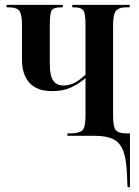

<svg xmlns="http://www.w3.org/2000/svg" viewBox="-20 -556 567 786"><path d="M500 163Q498 100 485.5 64.5Q473 29 445 14.5Q417 0 368 0H256V-10H268Q302 -10 316 -21.5Q330 -33 330 -80V-236Q303 -213 271 -198Q239 -183 192 -183Q132 -183 101 -216.5Q70 -250 70 -312V-455Q70 -496 59.5 -511Q49 -526 15 -526H7V-536H237V-526H230Q200 -526 192 -514Q184 -502 184 -459V-292Q184 -246 198 -226Q212 -206 239 -206Q262 -206 283 -216Q304 -226 330 -250V-457Q330 -501 321 -513.5Q312 -526 284 -526H276V-536H511V-526H496Q467 -526 455 -512Q443 -498 443 -454V-80Q443 -37 454 -23.5Q465 -10 499 -10H512V210H502Z"/></svg>

Font: Noto Serif Display ExtraCondensed SemiBold
Style: Regular
Weight: 600
Width: 2
Designer: Monotype Design Team
Foundry: Monotype Imaging Inc.
Version: Version 2.009